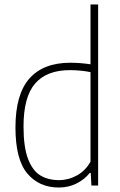

<svg xmlns="http://www.w3.org/2000/svg" viewBox="-20 -828 536 857"><path d="M49 -259Q49 -407 111.2 -477.5Q173.5 -548 294 -548Q337 -548 384 -541V-808H418V0H388L385 -56.5H381Q358 -27.5 322 -9.2Q286 9 242.5 9Q154.5 9 101.8 -53.8Q49 -116.5 49 -259ZM384 -106.5V-506Q366 -510 340.8 -512.5Q315.5 -515 292.5 -515Q188.5 -515 136.8 -455.2Q85 -395.5 85 -263Q85 -172 105 -119.2Q125 -66.5 159.8 -45.2Q194.5 -24 243.5 -24Q285.5 -24 323.5 -45Q361.5 -66 384 -106.5Z"/></svg>

Font: Encode Sans Semi Condensed Thin
Style: Regular
Weight: 250
Width: 4
Designer: Multiple Designers
Foundry: Impallari Type
Version: Version 2.000